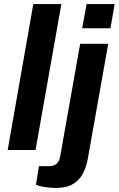

<svg xmlns="http://www.w3.org/2000/svg" viewBox="-20 -743 588 951"><path d="M18 0 145 -723H284L156 0ZM387 -603 409 -723H548L527 -603ZM256 188Q241 188 222 186Q203 184 186 180.5Q169 177 158 172L173 80H223Q247 80 260.5 68Q274 56 278 32L377 -526H516L415 43Q408 83 391 116Q374 149 341.5 168.5Q309 188 256 188Z"/></svg>

Font: Archivo SemiBold
Style: Bold Italic
Weight: 700
Italic angle: -10°
Version: Version 2.001